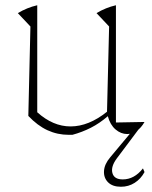

<svg xmlns="http://www.w3.org/2000/svg" viewBox="-20 -507 581 732"><path d="M88 -65 96 -406 48 -457Q83 -478 122 -487V-79Q182 -25 249 -25Q318 -25 388 -81L396 -406L348 -457Q383 -478 422 -487V-40L531 -42Q518 -19 500.5 -7.5Q483 4 465 4Q441 4 420.5 -13.5Q400 -31 391 -64Q360 -37 326.5 -20Q293 -3 256 7H242Q199 7 161 -10.5Q123 -28 88 -65ZM441 205Q409 205 392 188Q375 171 376.5 145Q378 119 400 93L491 -16H510L426 96Q402 128 408.5 152.5Q415 177 448 177Q492 177 525 135L531 149Q517 175 493.5 190Q470 205 441 205Z"/></svg>

Font: Piazzolla Thin
Style: Regular
Weight: 100
Designer: Juan Pablo del Peral
Foundry: Huerta Tipografica
Version: Version 1.330